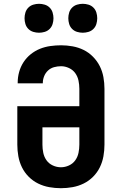

<svg xmlns="http://www.w3.org/2000/svg" viewBox="-20 -981 640 1009"><path d="M300 8Q269 8 238.5 2.5Q208 -3 180.5 -16.5Q153 -30 131 -52Q109 -74 95.5 -101.5Q82 -129 76.5 -159.5Q71 -190 71 -221V-423H397V-514Q397 -536 392.5 -557.5Q388 -579 375.5 -596.5Q363 -614 342.5 -623.5Q322 -633 301 -633Q282 -633 264 -628Q246 -623 232.5 -610.5Q219 -598 212 -580.5Q205 -563 205 -545V-543H73V-547Q73 -575 80.5 -602.5Q88 -630 103.5 -654Q119 -678 141.5 -696Q164 -714 190 -724.5Q216 -735 244.5 -739Q273 -743 301 -743Q331 -743 361.5 -737.5Q392 -732 419.5 -718.5Q447 -705 469 -682.5Q491 -660 504.5 -633Q518 -606 523.5 -575.5Q529 -545 529 -514V-221Q529 -190 523.5 -159.5Q518 -129 504.5 -101.5Q491 -74 469 -52Q447 -30 419.5 -16.5Q392 -3 361.5 2.5Q331 8 300 8ZM300 -102Q322 -102 342.5 -111.5Q363 -121 375.5 -138.5Q388 -156 392.5 -177.5Q397 -199 397 -221V-312H203V-221Q203 -199 207.5 -177.5Q212 -156 224.5 -138.5Q237 -121 257.5 -111.5Q278 -102 300 -102ZM415 -809Q400 -809 385 -813.5Q370 -818 359 -829Q348 -840 343.5 -855Q339 -870 339 -885Q339 -900 343.5 -915Q348 -930 359 -941Q370 -952 385 -956.5Q400 -961 415 -961Q430 -961 445 -956.5Q460 -952 471 -941Q482 -930 486.5 -915Q491 -900 491 -885Q491 -870 486.5 -855Q482 -840 471 -829Q460 -818 445 -813.5Q430 -809 415 -809ZM185 -809Q170 -809 155 -813.5Q140 -818 129 -829Q118 -840 113.5 -855Q109 -870 109 -885Q109 -900 113.5 -915Q118 -930 129 -941Q140 -952 155 -956.5Q170 -961 185 -961Q200 -961 215 -956.5Q230 -952 241 -941Q252 -930 256.5 -915Q261 -900 261 -885Q261 -870 256.5 -855Q252 -840 241 -829Q230 -818 215 -813.5Q200 -809 185 -809Z"/></svg>

Font: Iosevka Extrabold Extended
Style: Regular
Weight: 800
Width: 7
Monospace: yes
Designer: Belleve Invis
Foundry: Belleve Invis
Version: Version 32.5.0; ttfautohint (v1.8.4)